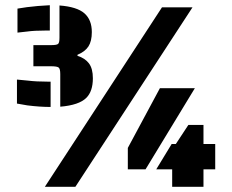

<svg xmlns="http://www.w3.org/2000/svg" viewBox="-20 -716 890 736"><path d="M47 -683Q80 -689 125 -693L171 -696V-599H158Q111 -599 83 -595L47 -591ZM211 -432Q211 -452 205 -457Q199 -462 175 -462H108V-543H175Q197 -543 202.5 -547.5Q208 -552 208 -571V-695Q275 -690 303.5 -665Q332 -640 332 -593Q332 -558 319 -538Q306 -518 277 -506V-502Q306 -493 321 -473Q336 -453 336 -416Q336 -366 311 -341Q283 -313 211 -307ZM601 -688H718L269 0H152ZM85 -312Q60 -316 45 -319V-411L87 -407Q119 -403 164 -403H174V-306Q133 -306 85 -312ZM470 -149 593 -378H727L538 -67H470ZM640 -67H579L638 -164H654L702 -237H760V-164H805V-67H760V0H640Z"/></svg>

Font: Saira Stencil
Style: Regular
Weight: 400
Designer: Hector Gatti with collaboration of the Omnibus-Type team
Foundry: Omnibus-Type
Version: Version 1.003